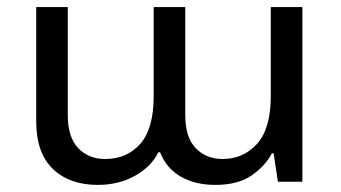

<svg xmlns="http://www.w3.org/2000/svg" viewBox="-20 -512 960 541"><path d="M255 9Q176 9 129 -36Q82 -81 82 -171V-492H171V-188Q171 -125 200.5 -94.5Q230 -64 276 -64Q338 -64 375.5 -107Q413 -150 413 -241V-492H502V-188Q502 -125 531.5 -94.5Q561 -64 607 -64Q666 -64 704.5 -107Q743 -150 743 -241V-492H832V0H763L751 -80H746Q728 -45 689.5 -18Q651 9 586 9Q531 9 490 -14Q449 -37 431 -83H426Q407 -43 361 -17Q315 9 255 9Z"/></svg>

Font: Go Noto Current
Style: Regular
Weight: 400
Designer: Monotype Design Team
Foundry: Monotype Imaging Inc.
Version: Version 2.007; ttfautohint (v1.8) -l 8 -r 50 -G 200 -x 14 -D